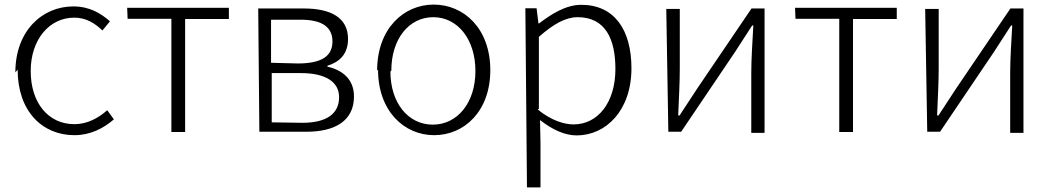

<svg xmlns="http://www.w3.org/2000/svg" viewBox="-20 -565 4593 838"><path d="M57 -261C57 -80 164 25 305 25C373 25 431 -4 477 -44L448 -84C411 -51 362 -23 305 -23C190 -23 114 -117 114 -255C114 -393 196 -488 304 -488C355 -488 394 -464 427 -432L460 -472C422 -505 373 -537 300 -537C165 -537 47 -431 47 -249Z M537 -483H728V11H788V-482H979V-531H535Z M1112 10H1317C1443 10 1525 -38 1525 -144C1525 -224 1468 -261 1409 -274V-278C1461 -294 1499 -328 1499 -395C1499 -488 1424 -528 1306 -528H1107ZM1166 -31V-246H1293C1402 -246 1460 -207 1460 -141C1460 -68 1405 -29 1299 -29ZM1163 -291V-479H1292C1390 -479 1431 -444 1431 -384C1431 -324 1390 -288 1280 -288Z M1630 -261C1630 -80 1744 25 1875 25C2006 25 2120 -79 2120 -259C2120 -440 2005 -545 1873 -545C1741 -545 1626 -439 1626 -257ZM1688 -257C1688 -395 1765 -490 1871 -490C1977 -490 2055 -394 2055 -255C2055 -116 1976 -21 1869 -21C1762 -21 1684 -115 1684 -253Z M2280 253H2339V58L2337 -41C2392 2 2446 26 2497 26C2624 26 2736 -82 2736 -267C2736 -434 2662 -544 2517 -544C2450 -544 2387 -504 2333 -463H2330L2322 -529H2273ZM2332 -90V-404C2395 -460 2449 -490 2501 -490C2622 -490 2666 -395 2666 -264C2666 -118 2590 -22 2483 -22C2443 -22 2386 -39 2327 -87Z M2897 10H2953L3188 -338C3209 -370 3242 -421 3263 -454H3268C3264 -381 3259 -308 3259 -247V15H3317V-528H3260L3024 -180C3002 -146 2968 -95 2946 -61H2940C2943 -133 2947 -206 2947 -264V-526H2888Z M3452 -483H3643V11H3703V-482H3894V-531H3450Z M4027 10H4083L4318 -338C4339 -370 4372 -421 4393 -454H4398C4394 -381 4389 -308 4389 -247V15H4447V-528H4390L4154 -180C4132 -146 4098 -95 4076 -61H4070C4073 -133 4077 -206 4077 -264V-526H4018Z"/></svg>

Font: GenEiGothic-pro-Light
Style: Regular
Weight: 300
Designer: Ryoko NISHIZUKA (kana & ideographs); Paul D. Hunt (Latin, Greek & Cyrillic); Wenlong ZHANG (bopomofo); Sandoll Communica
Foundry: Adobe Systems Incorporated; o_tamon
Version: Version 1.000.140830